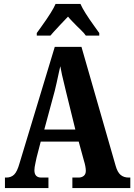

<svg xmlns="http://www.w3.org/2000/svg" viewBox="-20 -951 679 971"><path d="M5 -53H12Q36 -53 51.5 -68Q67 -83 79 -126L257 -714H392L565 -112Q574 -80 590 -66.5Q606 -53 631 -53H639V0H346V-53H377Q393 -53 403.5 -61.5Q414 -70 414 -87Q414 -108 404 -140L378 -235H186L165 -154Q164 -147 159 -125.5Q154 -104 154 -90Q154 -53 189 -53H225V0H5ZM361 -296 314 -487 309 -508Q290 -584 285 -616L279 -590Q265 -524 257 -492L204 -296ZM166 -784 189 -816Q246 -895 261 -931H387Q402 -895 459 -816L482 -784V-771H414Q406 -783 389.5 -799Q373 -815 368 -820Q360 -828 345.5 -843Q331 -858 324 -867L285 -826Q243 -781 235 -771H166Z"/></svg>

Font: Noto Serif CondExtraBold
Style: Regular
Weight: 800
Width: 3
Designer: Monotype Design Team
Foundry: Monotype Imaging Inc.
Version: Version 1.001